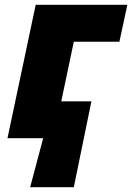

<svg xmlns="http://www.w3.org/2000/svg" viewBox="-20 -573 548 796"><path d="M105 203H286L359 -153H234L286 -400H475L508 -553H128L11 0H159Z"/></svg>

Font: Noto Sans UI Black
Style: Italic
Weight: 900
Italic angle: -372°
Designer: Monotype Design Team
Foundry: Monotype Imaging Inc.
Version: Version 1.901